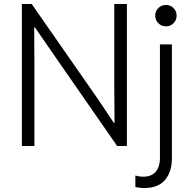

<svg xmlns="http://www.w3.org/2000/svg" viewBox="-20 -740 969 973"><path d="M90.8 -719.7H140.6L481 -231L556.6 -117.7H560.5L559.1 -303.7V-719.7H623V0H573.7L233.9 -489.7L157.2 -601.1H153.3L154.3 -421.4V0H90.8ZM666 208V149.4Q684.1 155.3 707 155.3Q748 155.3 769.3 130.1Q790.5 105 790.5 62.5V-515.1H851.1V63.5Q851.1 130.9 816.2 171.9Q781.2 212.9 711.4 212.9Q687.5 212.9 666 208ZM766.6 -660.6Q766.6 -683.6 782.5 -699.2Q798.3 -714.8 820.8 -714.8Q843.8 -714.8 859.4 -699.2Q875 -683.6 875 -660.6Q875 -638.2 859.4 -622.3Q843.8 -606.4 820.8 -606.4Q798.3 -606.4 782.5 -622.3Q766.6 -638.2 766.6 -660.6Z"/></svg>

Font: Reddit Sans Light
Style: Regular
Weight: 300
Designer: Stephen Hutchings
Foundry: Reddit
Version: Version 1.013